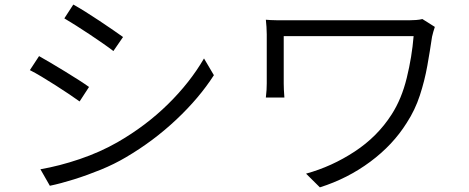

<svg xmlns="http://www.w3.org/2000/svg" viewBox="-20 -784 2040 835"><path d="M298.8 -764.2Q320.8 -752 351.1 -733.2Q381.3 -714.4 413.1 -693.1Q444.8 -671.9 471.9 -653.3Q499 -634.8 515.1 -623L473.1 -562Q455.6 -575.7 428.2 -594.7Q400.9 -613.8 370.1 -634.3Q339.4 -654.8 310.3 -673.1Q281.2 -691.4 259.8 -704.1ZM155.8 -47.9Q237.8 -62 326.4 -92Q415 -122.1 490.2 -165Q614.3 -236.3 710.2 -330.6Q806.2 -424.8 867.2 -529.8L910.2 -457Q846.2 -357.4 746.8 -263.9Q647.5 -170.4 527.8 -100.1Q477.5 -70.3 418.5 -46.1Q359.4 -22 301.5 -3.9Q243.7 14.2 196.8 23.9ZM149.9 -540Q171.4 -527.8 201.7 -510Q231.9 -492.2 264.2 -472.4Q296.4 -452.6 323.7 -435.1Q351.1 -417.5 367.2 -405.8L326.2 -342.8Q308.1 -356 280.5 -374.5Q252.9 -393.1 221.9 -412.8Q190.9 -432.6 161.6 -450.2Q132.3 -467.8 109.9 -479Z M1871.1 -667Q1868.2 -659.7 1864.3 -645.3Q1860.4 -630.9 1858.9 -624Q1850.1 -563.5 1838.4 -498Q1826.7 -432.6 1805.9 -369.1Q1785.2 -305.7 1749 -250Q1689 -153.8 1590.3 -80.6Q1491.7 -7.3 1371.1 30.8L1311 -28.8Q1422.9 -59.6 1522.2 -124.8Q1621.6 -189.9 1683.1 -286.1Q1726.6 -353.5 1749 -445.3Q1771.5 -537.1 1778.8 -627H1213.9V-420.9Q1213.9 -409.7 1214.6 -393.6Q1215.3 -377.4 1216.8 -359.9H1136.2Q1138.2 -377.4 1139.2 -392.6Q1140.1 -407.7 1140.1 -420.9V-634.8Q1140.1 -651.4 1138.9 -667.2Q1137.7 -683.1 1136.2 -698.2Q1155.3 -696.3 1181.4 -696Q1207.5 -695.8 1240.2 -695.8H1759.8Q1774.4 -695.8 1789.8 -697Q1805.2 -698.2 1816.9 -701.2Z"/></svg>

Font: Shanggu Mono N
Style: Regular
Weight: 350
Designer: GuiWonder
Version: Version 1.021